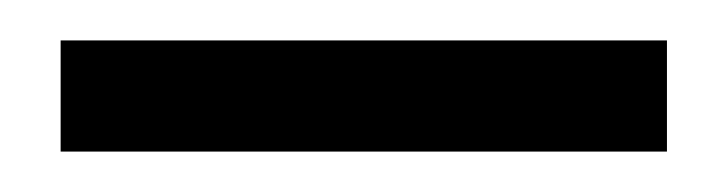

<svg xmlns="http://www.w3.org/2000/svg" viewBox="-20 225 360 95"><path d="M10 245H310V300H10Z"/></svg>

Font: Glametrix
Style: Regular
Weight: 500
Designer: gluk
Foundry: gluk
Version: Version 0.40